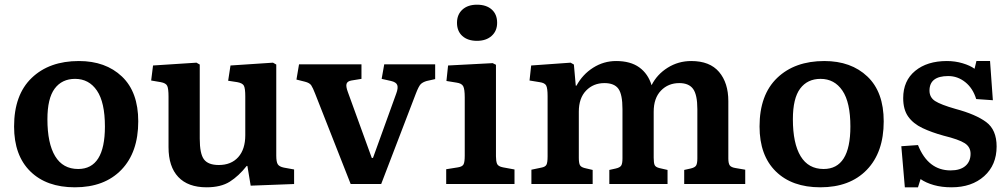

<svg xmlns="http://www.w3.org/2000/svg" viewBox="-20 -784 4295 818"><path d="M299 14Q178 14 109 -54Q40 -122 40 -245Q40 -380 115 -452Q190 -524 316 -524Q430 -524 499.5 -458Q569 -392 569 -267Q569 -135 497 -60.5Q425 14 299 14ZM313 -64Q427 -64 427 -245Q427 -348 393 -398Q359 -448 300 -448Q244 -448 213 -406.5Q182 -365 182 -276Q182 -173 215 -118.5Q248 -64 313 -64Z M860 14Q781 14 739.5 -30Q698 -74 698 -157V-372Q698 -406 692.5 -418Q687 -430 665 -434L624 -441L632 -505L817 -517L831 -509V-193Q831 -129 849 -105Q867 -81 912 -81Q965 -81 995 -114.5Q1025 -148 1025 -208V-373Q1025 -408 1019 -419Q1013 -430 991 -434L952 -440L962 -505L1143 -517L1157 -509V-121Q1157 -94 1163.5 -84Q1170 -74 1189 -70L1233 -62V0L1048 7L1034 -77H1031Q997 -34 959 -10Q921 14 860 14Z M1474 0 1323 -384Q1313 -410 1306 -420.5Q1299 -431 1279 -436L1243 -445L1254 -510H1520V-448L1477 -441Q1460 -438 1456.5 -427Q1453 -416 1462 -392L1564 -111H1569L1668 -385Q1677 -409 1672.5 -421.5Q1668 -434 1646 -439L1606 -448L1617 -510H1834V-447L1798 -439Q1781 -434 1772.5 -425.5Q1764 -417 1752 -386L1604 0Z M2012 -610Q1973 -610 1950 -630.5Q1927 -651 1927 -687Q1927 -722 1950 -743Q1973 -764 2012 -764Q2052 -764 2075 -743.5Q2098 -723 2098 -687Q2098 -652 2074.5 -631Q2051 -610 2012 -610ZM1881 0V-63L1931 -71Q1950 -74 1955 -84Q1960 -94 1960 -121V-369Q1960 -404 1953.5 -416.5Q1947 -429 1925 -432L1882 -439L1889 -505L2079 -515L2093 -508V-118Q2093 -98 2097.5 -86.5Q2102 -75 2123 -71L2172 -62V0Z M2244 0V-61L2287 -70Q2303 -73 2308 -82Q2313 -91 2313 -118V-374Q2313 -408 2307 -419.5Q2301 -431 2279 -434L2236 -441L2243 -505L2411 -517L2425 -509L2433 -419H2436Q2462 -467 2507 -495.5Q2552 -524 2605 -524Q2666 -524 2703.5 -497Q2741 -470 2756 -421Q2779 -467 2824.5 -495.5Q2870 -524 2925 -524Q3004 -524 3043.5 -477.5Q3083 -431 3083 -353V-109Q3083 -88 3089 -79.5Q3095 -71 3114 -68L3155 -61V0H2895V-60L2922 -66Q2940 -70 2945.5 -78.5Q2951 -87 2951 -109V-319Q2951 -380 2933 -405Q2915 -430 2874 -430Q2827 -430 2796 -398Q2765 -366 2765 -308V-112Q2765 -90 2769 -81Q2773 -72 2789 -68L2824 -60V0H2576V-60L2603 -66Q2621 -70 2626.5 -78.5Q2632 -87 2632 -109V-319Q2632 -382 2614.5 -406Q2597 -430 2555 -430Q2508 -430 2477 -398Q2446 -366 2446 -308V-112Q2446 -90 2450.5 -81Q2455 -72 2471 -68L2505 -60V0Z M3475 14Q3354 14 3285 -54Q3216 -122 3216 -245Q3216 -380 3291 -452Q3366 -524 3492 -524Q3606 -524 3675.5 -458Q3745 -392 3745 -267Q3745 -135 3673 -60.5Q3601 14 3475 14ZM3489 -64Q3603 -64 3603 -245Q3603 -348 3569 -398Q3535 -448 3476 -448Q3420 -448 3389 -406.5Q3358 -365 3358 -276Q3358 -173 3391 -118.5Q3424 -64 3489 -64Z M3835 14 3820 -161 3891 -166Q3934 -58 4030 -58Q4071 -58 4093 -77Q4115 -96 4115 -129Q4115 -158 4090 -174Q4065 -190 4000 -206Q3949 -220 3910 -238.5Q3871 -257 3849.5 -287Q3828 -317 3828 -366Q3828 -440 3879 -482Q3930 -524 4014 -524Q4049 -524 4081 -514.5Q4113 -505 4132 -491L4140 -524H4198L4210 -357L4139 -362Q4125 -408 4092.5 -434Q4060 -460 4020 -460Q3940 -460 3940 -398Q3940 -369 3964 -353.5Q3988 -338 4051 -320Q4137 -297 4181.5 -264Q4226 -231 4226 -160Q4226 -81 4173 -33.5Q4120 14 4034 14Q3992 14 3958.5 4.5Q3925 -5 3902 -21L3891 14Z"/></svg>

Font: Literata 12pt SemiBold
Style: Regular
Weight: 600
Designer: Latin by Veronika Burian and Jose Scaglione. Greek by Irene Vlachou. Cyrillic by Vera Evstafieva.
Foundry: TypeTogether
Version: Version 3.002